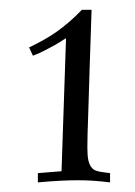

<svg xmlns="http://www.w3.org/2000/svg" viewBox="-20 -779 279 396"><path d="M116.2 -700.2Q106.4 -693.8 95.7 -687.5Q85.9 -682.1 74 -675.8Q62 -669.4 47.9 -664.1L40 -681.2Q55.2 -688.5 68.8 -696Q82.5 -703.6 95.5 -712.6Q108.4 -721.7 121.6 -732.9Q134.8 -744.1 148.9 -758.8H168.9Q166.5 -692.4 165 -642.6Q163.6 -592.8 162.4 -557.9Q161.1 -522.9 160.6 -502.2Q160.2 -481.4 160.2 -474.1Q160.2 -458.5 162.1 -449.2Q164.1 -439.9 168 -434.6Q171.9 -429.2 178 -427Q184.1 -424.8 192.9 -423.8L207 -421.9V-402.8Q199.2 -403.8 189.5 -404.8Q180.7 -405.8 168.2 -406.5Q155.8 -407.2 139.2 -407.2Q105.5 -407.2 58.1 -402.8V-421.9Q74.7 -423.3 84.7 -424.1Q94.7 -424.8 106.9 -425.8Z"/></svg>

Font: Simonetta
Style: Regular
Weight: 400
Designer: Gayaneh Bagdasaryan
Foundry: BrownFox
Version: Version 1.001